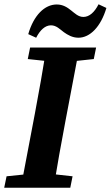

<svg xmlns="http://www.w3.org/2000/svg" viewBox="-42 -880 519 900"><path d="M-22.3 0H287.4L298.2 -53.6L163.2 -68.6H134.4L-11.2 -53.6L-22.3 0ZM55.5 0H209.2C226 -103 244.7 -207 264.4 -310.7L330.2 -657.1H175.8C159.1 -554.1 141.1 -450.1 121.4 -347.1L55.5 0ZM88.2 -603.2 229.3 -588.2H258.3L397.6 -603.2L408.5 -657.1H99.1L88.2 -603.2ZM90.4 -720 127.5 -703.1C145.9 -739.2 169.7 -761.3 196.9 -761.3C222.3 -761.3 238.7 -742.9 257.3 -729.1C275.3 -716.4 297.1 -703.2 325.7 -703.2C380.1 -703.2 430.7 -754.9 456.7 -842.7L420 -859.9C401.3 -823 377 -800.6 348.9 -800.6C324.9 -800.6 308.4 -817.9 291.2 -831.3C273 -845.9 252.9 -859 223.9 -859C167.3 -859 116.1 -808.7 90.4 -720Z"/></svg>

Font: Source Serif 4 Variable
Style: Italic
Weight: 400
Italic angle: -12°
Designer: Frank Grießhammer
Foundry: Adobe Systems Incorporated
Version: Version 4.004;hotconv 1.0.116;makeotfexe 2.5.65601